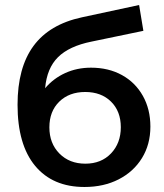

<svg xmlns="http://www.w3.org/2000/svg" viewBox="-20 -737 653 766"><path d="M580 -232Q580 -161 546.5 -106.5Q513 -52 453.5 -21.5Q394 9 317 9Q190 9 120 -75.5Q50 -160 50 -319Q50 -467 113.5 -553.5Q177 -640 307 -668L535 -717L552 -614L345 -571Q256 -553 211.5 -509Q167 -465 160 -385Q193 -424 240 -445.5Q287 -467 343 -467Q413 -467 466.5 -437.5Q520 -408 550 -354.5Q580 -301 580 -232ZM320 -370Q256 -370 216.5 -331.5Q177 -293 177 -229Q177 -165 217 -124.5Q257 -84 320.5 -84Q384 -84 423 -125Q462 -166 462 -229.5Q462 -293 423 -331.5Q384 -370 320 -370Z"/></svg>

Font: Montserrat Ace
Style: Bold
Weight: 600
Designer: Julieta Ulanovsky
Foundry: Julieta Ulanovsky
Version: Version 1